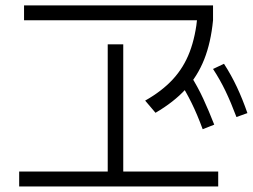

<svg xmlns="http://www.w3.org/2000/svg" viewBox="-20 -734 923 701"><path d="M50 -53.3V-107.8H373.3V-572.2H430V-107.8H776.7V-53.3ZM67.8 -660V-714.4H757.8V-660ZM510 -366.7Q571.1 -401.1 611.1 -444.4Q651.1 -487.8 672.8 -545Q694.4 -602.2 701.1 -676.7L757.8 -660Q750 -578.9 725.6 -517.2Q701.1 -455.6 657.8 -408.3Q614.4 -361.1 547.8 -322.2ZM720 -262.2Q700 -316.7 679.4 -358.3Q658.9 -400 634.4 -437.8L675.6 -458.9Q702.2 -416.7 722.2 -373.3Q742.2 -330 762.2 -278.9ZM843.3 -306.7Q823.3 -360 803.3 -401.7Q783.3 -443.3 757.8 -482.2L797.8 -501.1Q824.4 -460 845 -416.1Q865.6 -372.2 883.3 -321.1Z"/></svg>

Font: Paperlogy 3 Light
Style: Regular
Weight: 300
Designer: redesigned by Lee Juim, glyphs from Gmarket Sans & Montserrat
Foundry: PT&
Version: Version 1.001